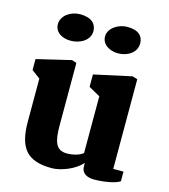

<svg xmlns="http://www.w3.org/2000/svg" viewBox="-119 -901 889 1008"><g transform="rotate(15 325.0 -396.5)"><path d="M436 -658.7C488.3 -658.7 535.6 -689.5 535.6 -738.3C535.6 -776.4 512.2 -805.7 448.7 -805.7C399.4 -805.7 347.7 -772.5 347.7 -727.1C347.7 -683.1 390.6 -658.7 436 -658.7ZM178.2 -658.2C231.9 -658.2 281.7 -689 281.7 -737.3C281.7 -775.9 255.4 -805.7 191.9 -805.7C141.6 -805.7 91.8 -772.5 91.8 -725.6C91.8 -682.1 131.3 -658.2 178.2 -658.2ZM71.8 -190.9C71.8 -47.9 119.6 13.7 255.9 13.7C302.2 13.7 379.9 -13.7 417 -58.6V-40C417 -1 448.2 13.7 486.8 13.7C540 13.7 603.5 2 625 -14.2V-66.4H569.3V-553.7L542 -562L337.9 -517.6V-450.2L399.9 -415.5V-107.4C383.8 -91.8 345.7 -81.5 313 -81.5C252.4 -81.5 238.3 -126 238.3 -213.9V-553.7L212.4 -562L25.9 -517.6V-458L71.8 -423.8Z"/></g></svg>

Font: Merriweather
Style: Heavy
Weight: 900
Designer: Eben Sorkin ( eben@eyebytes.com )
Foundry: Sorkin Type Co.
Version: Version 1.003